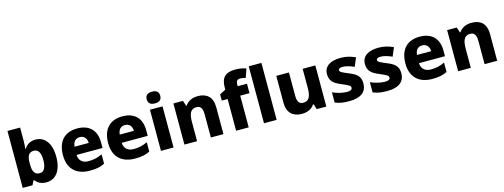

<svg xmlns="http://www.w3.org/2000/svg" viewBox="-15 -1616 6503 2475"><g transform="rotate(-15 3237.0 -378.5)"><path d="M241 -585V-760H72V0H203L230 -57H241C269 -24 308 10 387 10C510 10 594 -88 594 -276C594 -461 511 -559 392 -559C315 -559 269 -523 241 -478H234C238 -504 241 -545 241 -585ZM334 -426C391 -426 422 -376 422 -278C422 -179 390 -126 336 -126C264 -126 241 -176 241 -273V-294C242 -383 268 -426 334 -426Z M947 -559C788 -559 682 -466 682 -271C682 -78 801 10 967 10C1056 10 1112 -2 1166 -30V-155C1105 -126 1051 -113 981 -113C900 -113 855 -159 852 -231H1199V-309C1199 -473 1102 -559 947 -559ZM950 -442C1012 -442 1043 -398 1044 -340H855C861 -410 898 -442 950 -442Z M1550 -559C1391 -559 1285 -466 1285 -271C1285 -78 1404 10 1570 10C1659 10 1715 -2 1769 -30V-155C1708 -126 1654 -113 1584 -113C1503 -113 1458 -159 1455 -231H1802V-309C1802 -473 1705 -559 1550 -559ZM1553 -442C1615 -442 1646 -398 1647 -340H1458C1464 -410 1501 -442 1553 -442Z M2002 -767C1952 -767 1911 -750 1911 -689C1911 -629 1952 -611 2002 -611C2051 -611 2092 -629 2092 -689C2092 -750 2051 -767 2002 -767ZM2085 -549H1917V0H2085Z M2557 -559C2484 -559 2424 -532 2389 -478H2381L2358 -549H2230V0H2399V-250C2399 -363 2422 -426 2504 -426C2559 -426 2583 -387 2583 -311V0H2751V-358C2751 -499 2673 -559 2557 -559Z M3212 -423V-549H3088V-574C3088 -614 3104 -637 3140 -637C3171 -637 3195 -631 3216 -625L3256 -741C3216 -755 3170 -765 3112 -765C2987 -765 2922 -715 2922 -574V-548L2842 -505V-423H2920V0H3088V-423Z M3461 0V-760H3292V0Z M4124 -549H3955V-299C3955 -186 3932 -124 3850 -124C3795 -124 3772 -163 3772 -238V-549H3603V-191C3603 -50 3684 10 3797 10C3865 10 3929 -14 3964 -70H3974L3996 0H4124Z M4663 -166C4663 -263 4610 -300 4516 -338C4422 -377 4403 -387 4403 -410C4403 -430 4423 -440 4461 -440C4502 -440 4556 -424 4610 -400L4658 -514C4591 -545 4531 -559 4461 -559C4327 -559 4240 -506 4240 -402C4240 -310 4285 -271 4383 -230C4483 -188 4501 -177 4501 -151C4501 -127 4480 -113 4429 -113C4381 -113 4305 -129 4241 -158V-22C4300 2 4352 10 4430 10C4590 10 4663 -57 4663 -166Z M5169 -166C5169 -263 5116 -300 5022 -338C4928 -377 4909 -387 4909 -410C4909 -430 4929 -440 4967 -440C5008 -440 5062 -424 5116 -400L5164 -514C5097 -545 5037 -559 4967 -559C4833 -559 4746 -506 4746 -402C4746 -310 4791 -271 4889 -230C4989 -188 5007 -177 5007 -151C5007 -127 4986 -113 4935 -113C4887 -113 4811 -129 4747 -158V-22C4806 2 4858 10 4936 10C5096 10 5169 -57 5169 -166Z M5517 -559C5358 -559 5252 -466 5252 -271C5252 -78 5371 10 5537 10C5626 10 5682 -2 5736 -30V-155C5675 -126 5621 -113 5551 -113C5470 -113 5425 -159 5422 -231H5769V-309C5769 -473 5672 -559 5517 -559ZM5520 -442C5582 -442 5613 -398 5614 -340H5425C5431 -410 5468 -442 5520 -442Z M6210 -559C6137 -559 6077 -532 6042 -478H6034L6011 -549H5883V0H6052V-250C6052 -363 6075 -426 6157 -426C6212 -426 6236 -387 6236 -311V0H6404V-358C6404 -499 6326 -559 6210 -559Z"/></g></svg>

Font: Noto Sans Arabic ExtBd
Style: Regular
Weight: 800
Designer: Monotype Design Team, Nadine Chahine, Nizar Qandah and Khaled Hosny
Foundry: Monotype Imaging Inc.
Version: Version 2.012